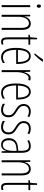

<svg xmlns="http://www.w3.org/2000/svg" viewBox="1350 -2154 814 3555"><g transform="rotate(90 1757.5 -377.0)"><path d="M94 -727C72 -727 64 -709 64 -688C64 -667 74 -650 93 -650C112 -650 124 -665 124 -689C124 -709 116 -727 94 -727ZM112 -529H75V0H112Z M417 -539C342 -539 304 -483 288 -425H286L283 -529H254V0H291V-305C291 -439 344 -505 413 -505C466 -505 497 -463 497 -362V0H534V-373C534 -488 492 -539 417 -539Z M759 -24C719 -24 709 -53 709 -115V-496H807V-529H709V-656H681L671 -529L622 -519V-496H672V-116C672 -33 690 10 753 10C774 10 790 6 805 -1V-35C794 -29 776 -24 759 -24Z M1122 -756V-764H1079C1047 -713 1016 -671 972 -618V-606H994C1033 -643 1091 -709 1122 -756ZM1020 -539C917 -539 867 -433 867 -264C867 -97 919 10 1039 10C1081 10 1117 -3 1147 -22V-61C1111 -36 1077 -24 1041 -24C949 -24 904 -109 904 -269H1164V-303C1164 -425 1126 -539 1020 -539ZM1020 -506C1098 -506 1130 -412 1129 -301H905C911 -439 953 -506 1020 -506Z M1425 -537C1362 -537 1333 -471 1316 -416H1314L1308 -529H1279V0H1316V-278C1316 -381 1354 -500 1424 -500C1438 -500 1453 -495 1462 -491L1471 -527C1456 -535 1439 -537 1425 -537Z M1679 -539C1576 -539 1526 -433 1526 -264C1526 -97 1578 10 1698 10C1740 10 1776 -3 1806 -22V-61C1770 -36 1736 -24 1700 -24C1608 -24 1563 -109 1563 -269H1823V-303C1823 -425 1785 -539 1679 -539ZM1679 -506C1757 -506 1789 -412 1788 -301H1564C1570 -439 1612 -506 1679 -506Z M2152 -127C2152 -213 2103 -244 2037 -285C1973 -325 1942 -352 1942 -407C1942 -470 1983 -505 2044 -505C2076 -505 2110 -495 2133 -479L2149 -510C2121 -529 2084 -539 2045 -539C1952 -539 1906 -481 1906 -408C1906 -329 1956 -293 2023 -252C2082 -215 2114 -193 2114 -128C2114 -63 2081 -26 2016 -26C1974 -26 1932 -41 1903 -63V-21C1928 -5 1967 10 2017 10C2106 10 2152 -43 2152 -127Z M2469 -127C2469 -213 2420 -244 2354 -285C2290 -325 2259 -352 2259 -407C2259 -470 2300 -505 2361 -505C2393 -505 2427 -495 2450 -479L2466 -510C2438 -529 2401 -539 2362 -539C2269 -539 2223 -481 2223 -408C2223 -329 2273 -293 2340 -252C2399 -215 2431 -193 2431 -128C2431 -63 2398 -26 2333 -26C2291 -26 2249 -41 2220 -63V-21C2245 -5 2284 10 2334 10C2423 10 2469 -43 2469 -127Z M2686 -539C2649 -539 2608 -527 2574 -506L2588 -476C2625 -498 2658 -506 2684 -506C2747 -506 2773 -468 2773 -356V-308L2712 -302C2602 -291 2539 -238 2539 -133C2539 -59 2575 10 2658 10C2730 10 2761 -38 2776 -89H2778L2781 0H2810V-359C2810 -487 2774 -539 2686 -539ZM2714 -272 2774 -278V-218C2774 -100 2742 -21 2664 -21C2610 -21 2577 -61 2577 -134C2577 -218 2621 -262 2714 -272Z M3111 -539C3036 -539 2998 -483 2982 -425H2980L2977 -529H2948V0H2985V-305C2985 -439 3038 -505 3107 -505C3160 -505 3191 -463 3191 -362V0H3228V-373C3228 -488 3186 -539 3111 -539Z M3453 -24C3413 -24 3403 -53 3403 -115V-496H3501V-529H3403V-656H3375L3365 -529L3316 -519V-496H3366V-116C3366 -33 3384 10 3447 10C3468 10 3484 6 3499 -1V-35C3488 -29 3470 -24 3453 -24Z"/></g></svg>

Font: Noto Sans Ethiopic ExtraCondensed ExtraLight
Style: Regular
Weight: 200
Width: 2
Designer: Monotype Design Team
Foundry: Monotype Imaging Inc.
Version: Version 2.102